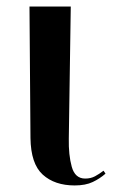

<svg xmlns="http://www.w3.org/2000/svg" viewBox="-20 -556 344 586"><path d="M208 10Q147 10 110.5 -23Q74 -56 73 -135L70 -536H196L190 -133Q189 -83 199 -47Q209 -11 240 -11Q257 -11 270 -18Q283 -25 296 -35L302 -26Q285 -11 263 -0.5Q241 10 208 10Z"/></svg>

Font: Noto Serif Display Condensed SemiBold
Style: Regular
Weight: 600
Width: 3
Designer: Monotype Design Team
Foundry: Monotype Imaging Inc.
Version: Version 2.009